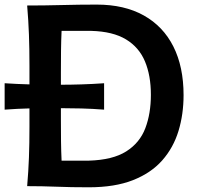

<svg xmlns="http://www.w3.org/2000/svg" viewBox="-34 -795 851 820"><path d="M82 0Q87.4 -63.5 89.6 -122.3Q91.8 -181.2 91.8 -253.4V-332Q66.4 -331.5 39.8 -330.1Q13.2 -328.6 -14.2 -326.7V-439.5Q39.1 -436 91.8 -434.6V-513.7Q91.8 -587.4 89.6 -647.2Q87.4 -707 82 -771.5Q154.8 -771.5 228.3 -773.4Q301.8 -775.4 378.9 -775.4Q497.1 -775.4 580.1 -729Q663.1 -682.6 706.5 -596.2Q750 -509.8 750 -388.7Q750 -307.1 728.3 -235.6Q706.5 -164.1 658.9 -110.1Q611.3 -56.2 533.9 -25.6Q456.5 4.9 345.2 4.9Q268.6 4.9 207.3 2.4Q146 0 82 0ZM229 -108.9H345.2Q447.3 -111.8 505.1 -148.4Q563 -185.1 586.7 -247.6Q610.4 -310.1 610.4 -390.1Q610.4 -472.2 585.2 -532.5Q560.1 -592.8 504.2 -626.7Q448.2 -660.6 356 -663.1H229Q227.1 -621.1 226.6 -578.9Q226.1 -536.6 226.1 -484.9V-433.1Q267.6 -433.1 314.2 -434.6Q360.8 -436 410.6 -439.5V-326.7Q360.4 -330.6 313.5 -331.8Q266.6 -333 226.1 -333V-283.2Q226.1 -232.9 226.6 -191.4Q227.1 -149.9 229 -108.9Z"/></svg>

Font: Pinar SemiBold
Style: Regular
Weight: 600
Designer: Amin Abedi
Version: Version 3.000